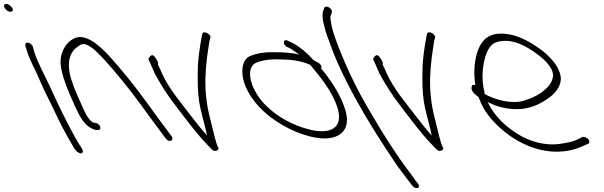

<svg xmlns="http://www.w3.org/2000/svg" viewBox="-311 -729 3028 963"><path d="M-288 -690C-282 -679 -270 -670 -259 -670C-248 -670 -243 -677 -249 -688C-255 -699 -269 -709 -280 -709C-291 -709 -294 -701 -288 -690ZM-131 -370C-109 -319 -86 -268 -59 -216L-17 -128C2 -88 43 -15 61 15L70 26C73 31 78 34 84 37C101 47 110 33 101 18L95 8C90 1 79 -16 64 -43C20 -123 -24 -214 -62 -298C-88 -354 -125 -420 -141 -475L-146 -494C-147 -499 -151 -504 -156 -508C-172 -521 -187 -515 -184 -500L-178 -480C-169 -448 -151 -410 -131 -370Z M68 -190C86 -150 109 -108 138 -91C152 -82 164 -77 173 -77H181C191 -77 195 -85 191 -95C187 -105 175 -113 165 -113H159C136 -123 118 -158 104 -190L76 -253C67 -274 58 -295 51 -318C21 -401 33 -465 79 -495C94 -507 106 -515 135 -499C150 -491 166 -477 185 -458C207 -436 231 -410 256 -380C329 -294 368 -243 447 -133L519 -36C536 -11 564 -23 550 -45L478 -142C397 -254 360 -305 286 -392C242 -444 192 -501 143 -528C96 -552 72 -545 45 -527C19 -508 4 -481 -4 -449C-16 -401 7 -331 40 -253Z M466 -359C498 -300 530 -250 569 -200C622 -131 677 -55 734 2C748 16 758 34 776 26C785 22 788 17 783 10C780 5 777 -3 773 -16C761 -56 756 -85 744 -130C702 -287 722 -410 740 -526L744 -539C750 -557 710 -578 704 -560L701 -547C692 -497 681 -433 681 -374C680 -326 680 -270 688 -218C695 -174 713 -114 723 -70C725 -63 725 -55 728 -48L690 -93C676 -110 662 -129 646 -149C597 -214 538 -281 502 -360C495 -376 489 -391 481 -405C486 -414 475 -430 466 -443C448 -467 437 -438 433 -432C445 -410 454 -383 466 -359Z M906 -348C917 -273 972 -202 1029 -155C1074 -118 1134 -82 1189 -62C1237 -44 1302 -27 1352 -38C1422 -53 1446 -107 1417 -189C1398 -249 1356 -314 1320 -361L1300 -385C1304 -393 1300 -406 1286 -414L1262 -427C1233 -460 1186 -501 1149 -517L1134 -524C1110 -538 1104 -507 1128 -494L1143 -487C1153 -482 1174 -465 1191 -455C1154 -464 1114 -467 1072 -467C1021 -469 978 -462 946 -449C910 -435 900 -393 906 -348ZM999 -226C936 -306 924 -394 975 -415C1001 -426 1043 -433 1087 -431C1147 -431 1199 -425 1246 -403L1254 -393C1299 -339 1355 -269 1380 -194C1409 -108 1372 -57 1265 -74C1188 -89 1107 -126 1048 -177C1031 -192 1013 -208 999 -226Z M1624 16C1657 66 1682 105 1705 134C1727 163 1740 181 1747 189L1757 202C1768 220 1804 220 1785 191L1775 179C1769 170 1756 152 1735 124C1674 43 1610 -57 1549 -163C1484 -270 1428 -387 1388 -491C1363 -555 1352 -589 1347 -632C1345 -644 1347 -652 1350 -656L1353 -665C1359 -683 1336 -696 1326 -696C1316 -696 1315 -689 1313 -682C1302 -663 1307 -625 1318 -588C1323 -566 1335 -535 1350 -494C1412 -325 1531 -125 1624 16Z M1593 -359C1625 -300 1657 -250 1696 -200C1749 -131 1804 -55 1861 2C1875 16 1885 34 1903 26C1912 22 1915 17 1910 10C1907 5 1904 -3 1900 -16C1888 -56 1883 -85 1871 -130C1829 -287 1849 -410 1867 -526L1871 -539C1877 -557 1837 -578 1831 -560L1828 -547C1819 -497 1808 -433 1808 -374C1807 -326 1807 -270 1815 -218C1822 -174 1840 -114 1850 -70C1852 -63 1852 -55 1855 -48L1817 -93C1803 -110 1789 -129 1773 -149C1724 -214 1665 -281 1629 -360C1622 -376 1616 -391 1608 -405C1613 -414 1602 -430 1593 -443C1575 -467 1564 -438 1560 -432C1572 -410 1581 -383 1593 -359Z M2054 -287C2053 -270 2074 -253 2088 -243L2090 -240C2112 -183 2135 -149 2177 -107C2280 -1 2451 74 2607 6L2639 -8C2644 -10 2645 -14 2645 -18C2645 -34 2621 -45 2610 -42L2580 -27C2560 -18 2531 -12 2495 -7C2422 3 2344 -20 2287 -56C2227 -93 2169 -145 2135 -217C2173 -198 2214 -185 2263 -182C2328 -178 2377 -198 2411 -218C2458 -245 2502 -282 2502 -338C2497 -397 2442 -452 2394 -486C2351 -516 2303 -544 2251 -555C2147 -576 2108 -532 2087 -479C2069 -434 2063 -366 2073 -302C2056 -308 2054 -296 2054 -287ZM2119 -258V-266C2101 -336 2110 -409 2127 -456C2141 -492 2157 -518 2204 -523C2269 -531 2329 -497 2377 -462C2412 -437 2461 -396 2463 -352C2462 -324 2446 -300 2426 -283C2401 -258 2364 -239 2320 -225C2259 -205 2174 -227 2119 -258Z"/></svg>

Font: Stray Cat
Style: OpSuObl
Weight: 400
Version: Version 1.0